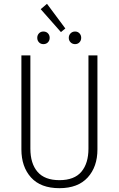

<svg xmlns="http://www.w3.org/2000/svg" viewBox="-20 -974 622 1005"><path d="M490 -192Q490 -101 439 -45Q388 11 291 11Q193 11 142.5 -45Q92 -101 92 -192V-684H139V-196Q139 -118 176.5 -74.5Q214 -31 291 -31Q369 -31 406 -75Q443 -119 443 -196V-684H490ZM226 -954 322 -825 299 -806 193 -926ZM240 -776Q240 -762 231 -752.5Q222 -743 207 -743Q193 -743 184 -752.5Q175 -762 175 -776Q175 -790 184 -799.5Q193 -809 207 -809Q222 -809 231 -799.5Q240 -790 240 -776ZM405 -776Q405 -762 396 -752.5Q387 -743 373 -743Q359 -743 349.5 -752.5Q340 -762 340 -776Q340 -790 349.5 -799.5Q359 -809 373 -809Q387 -809 396 -799.5Q405 -790 405 -776Z"/></svg>

Font: Fira Sans Condensed ExtraLight
Style: Regular
Weight: 275
Width: 3
Designer: Carrois Corporate & Edenspiekermann AG
Foundry: Carrois Corporate GbR & Edenspiekermann AG
Version: Version 4.203